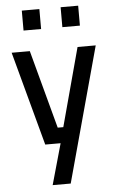

<svg xmlns="http://www.w3.org/2000/svg" viewBox="-61 -759 612 1017"><g transform="rotate(-5 244.5 -250.5)"><path d="M176.9 217.5 238.2 0H156.5L21.6 -500H118.2L230.1 -83.5H259.8L372 -500H468.6L272.9 217.5ZM301 -611.6V-717.6H394.3V-611.6ZM94.6 -611.6V-717.6H188V-611.6Z"/></g></svg>

Font: Titillium Web SemiBold
Style: Regular
Weight: 600
Designer: Mohamed Gaber, Accademia di Belle Arti di Urbino
Foundry: Kief Type Foundry, Accademia di Belle Arti di Urbino
Version: Version 3.000; ttfautohint (v1.8.4)